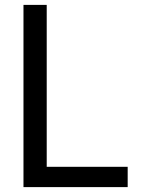

<svg xmlns="http://www.w3.org/2000/svg" viewBox="-20 -765 578 785"><path d="M76 0V-745H171V-83H502V0Z"/></svg>

Font: Plus Jakarta Display
Style: Regular
Weight: 400
Designer: Gumpita Rahayu
Foundry: Tokotype Studio
Version: Version 1.000;hotconv 1.0.109;makeotfexe 2.5.65596